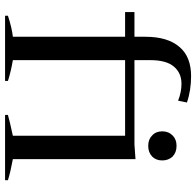

<svg xmlns="http://www.w3.org/2000/svg" viewBox="-28 -728 756 739"><g transform="rotate(90 349.5 -358.0)"><path d="M40 -11C40 -11 40 0 40 0C40 0 291 0 291 0C291 0 291 -11 291 -11C266 -19 240 -25 211 -30C211 -30 211 -462 211 -462C211 -462 502 -462 502 -462C502 -462 502 -30 502 -30C461 -21 435 -15 422 -11C422 -11 422 0 422 0C422 0 673 0 673 0C673 0 673 -11 673 -11C651 -18 624 -24 592 -30C592 -30 592 -502 592 -502C592 -502 536 -498 536 -498C536 -498 211 -498 211 -498C211 -498 211 -559 211 -559C211 -600 219 -630 236 -650C252 -669 274 -679 302 -679C323 -679 344 -675 367 -666C367 -666 374 -700 374 -700C342 -711 308 -716 272 -716C223 -716 185 -701 160 -671C134 -641 121 -597 121 -540C121 -540 121 -498 121 -498C121 -498 26 -498 26 -498C26 -498 26 -462 26 -462C26 -462 121 -462 121 -462C121 -462 121 -30 121 -30C101 -28 74 -22 40 -11ZM501 -566C511 -556 524 -551 541 -551C558 -551 571 -556 582 -566C592 -576 597 -589 597 -605C597 -621 592 -634 582 -645C571 -655 558 -660 541 -660C524 -660 511 -655 501 -645C490 -634 485 -621 485 -605C485 -589 490 -576 501 -566Z"/></g></svg>

Font: BUSH 25 TRIRONG 0515 A
Style: Regular
Weight: 400
Designer: Katatrad Team
Foundry: CadsonDemak